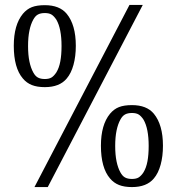

<svg xmlns="http://www.w3.org/2000/svg" viewBox="-20 -750 719 780"><path d="M120 10 506 -730H560L174 10ZM36 -564Q36 -649 73 -694Q89 -713 109.5 -721Q130 -729 162 -729Q222 -729 251 -694Q288 -649 288 -564Q288 -521 278.5 -486.5Q269 -452 251 -431Q222 -396 162 -396Q131 -396 109.5 -404.5Q88 -413 73 -431Q36 -474 36 -564ZM230 -563Q230 -634 209 -670Q199 -685 189 -691Q179 -697 162 -697Q145 -697 134 -691Q123 -685 115 -670Q105 -652 99.5 -625.5Q94 -599 94 -563Q94 -527 99.5 -500.5Q105 -474 115 -456Q123 -441 134 -435Q145 -429 162 -429Q179 -429 189 -435Q199 -441 209 -456Q220 -474 225 -500.5Q230 -527 230 -563ZM390 -158Q390 -243 427 -288Q443 -307 463.5 -315Q484 -323 516 -323Q576 -323 605 -288Q642 -243 642 -158Q642 -115 632.5 -80.5Q623 -46 605 -25Q576 10 516 10Q485 10 463.5 1.5Q442 -7 427 -25Q390 -68 390 -158ZM584 -157Q584 -228 563 -264Q553 -279 543 -285Q533 -291 516 -291Q499 -291 488 -285Q477 -279 469 -264Q459 -246 453.5 -219.5Q448 -193 448 -157Q448 -121 453.5 -94.5Q459 -68 469 -50Q477 -35 488 -29Q499 -23 516 -23Q533 -23 543 -29Q553 -35 563 -50Q574 -68 579 -94.5Q584 -121 584 -157Z"/></svg>

Font: Domine
Style: Regular
Weight: 400
Designer: Pablo Impallari, Rodrigo Fuenzalida, Brenda Gallo
Foundry: Pablo Impallari, Rodrigo Fuenzalida, Brenda Gallo
Version: Version 2.000